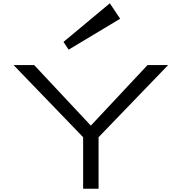

<svg xmlns="http://www.w3.org/2000/svg" viewBox="-20 -1145 1102 1165"><path d="M62.5 -750H187.5L531.2 -382.8L875 -750H1000L578.1 -312.5V0H484.4V-312.5ZM709 -1031.2 646.5 -1125 365.2 -890.6 396.5 -843.8Z"/></svg>

Font: Michroma
Style: Regular
Weight: 400
Version: Version 1.000